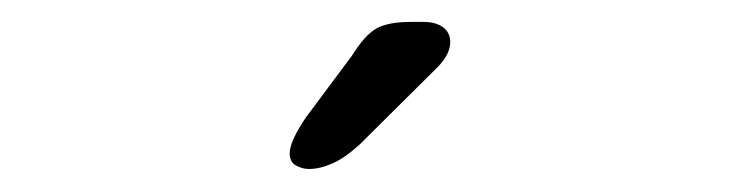

<svg xmlns="http://www.w3.org/2000/svg" viewBox="-20 -696 659 171"><path d="M255 -545.5Q249.5 -545.5 243.8 -548.5Q238 -551.5 238 -559.5Q238 -570 252.5 -591.5L293.5 -646.5Q305 -665 315.5 -670.8Q326 -676.5 346 -676.5H357Q368 -676.5 374.5 -671.8Q381 -667 381 -658.5Q381 -646.5 367 -633.5L300.5 -567.5Q287.5 -555.5 276.2 -550.5Q265 -545.5 255 -545.5Z"/></svg>

Font: Sono ExtraLight Monospace
Style: Regular
Weight: 400
Version: Version 2.112